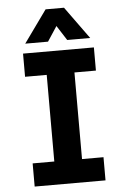

<svg xmlns="http://www.w3.org/2000/svg" viewBox="-61 -964 655 1007"><g transform="rotate(-5 266.5 -460.5)"><path d="M80 0V-122H194V-578H80V-700H453V-578H340V-122H453V0ZM96 -751 218 -921H315L438 -751H317L233 -882H302L216 -751Z"/></g></svg>

Font: Inclusive Sans
Style: Bold
Weight: 700
Designer: Olivia King
Foundry: Olivia King
Version: Version 2.004